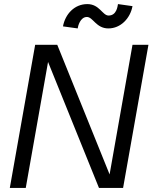

<svg xmlns="http://www.w3.org/2000/svg" viewBox="-20 -919 774 939"><path d="M28 0H106L215 -616L464 0H582L706 -700H628L516 -66L260 -700H152ZM288 -790 360 -780C361 -790 372 -836 405 -836C435 -836 450 -780 510 -780C570 -780 617 -829 628 -889L557 -899C555 -889 551 -843 511 -843C481 -843 467 -899 407 -899C344 -899 299 -850 288 -790Z"/></svg>

Font: Uncut Sans
Style: Italic
Weight: 400
Italic angle: -10°
Designer: Kasper Nordkvist
Foundry: Uncut Type
Version: Version 1.111;FEAKit 1.0